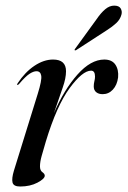

<svg xmlns="http://www.w3.org/2000/svg" viewBox="-20 -654 453 682"><path d="M41.5 -352.5Q39.5 -353 42.5 -358Q69 -398 102.2 -420.2Q135.5 -442.5 168.5 -442.5Q214.5 -442.5 214.5 -401Q214.5 -376 202.8 -343Q191 -310 171.5 -252Q207.5 -335.5 255 -389Q302.5 -442.5 350.5 -442.5Q377.5 -442.5 389.8 -424.5Q402 -406.5 399.5 -379Q396 -352 381 -335.8Q366 -319.5 344.5 -319.5Q330.5 -319.5 321.8 -326.5Q313 -333.5 313 -347Q313 -356.5 315.2 -365.2Q317.5 -374 317.5 -382Q317.5 -403 303.5 -403Q273 -403 227.2 -340.8Q181.5 -278.5 143 -152Q134 -121.5 128 -100.2Q122 -79 122 -63Q122 -48.5 130.5 -42.5Q139 -36.5 139 -30Q139 -19 113 -5.2Q87 8.5 51.5 8.5Q28 8.5 24.5 -5.8Q21 -20 29.5 -48L114 -320.5Q129 -368.5 126.5 -384.8Q124 -401 109.5 -401Q99 -401 84.8 -391.8Q70.5 -382.5 48 -356Q44 -351.5 41.5 -352.5ZM322.5 -585Q338.5 -608.5 353.8 -621.2Q369 -634 385.5 -634Q403 -634 408.8 -623.8Q414.5 -613.5 411.5 -602.5Q407 -585 393 -572Q379 -559 360 -547L250.5 -476Q247 -474 245 -476Q244 -477 247 -481Z"/></svg>

Font: Fraunces 144pt
Style: Italic
Weight: 400
Italic angle: -16°
Version: Version 1.000;[b76b70a41]